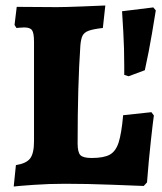

<svg xmlns="http://www.w3.org/2000/svg" viewBox="-20 -670 591 700"><path d="M38 -68Q76 -74 90 -92.5Q104 -111 104 -155V-518Q104 -549 97 -559.5Q90 -570 68 -570Q59 -570 51 -569Q43 -568 40 -568L33 -579L41 -645L187 -644Q216 -644 279.5 -646.5Q343 -649 364 -650L355 -568Q320 -564 303.5 -558Q287 -552 281 -540Q275 -528 273 -504Q263 -360 263 -147Q263 -115 273 -104.5Q283 -94 314 -94Q358 -94 380 -106Q402 -118 412.5 -150.5Q423 -183 429 -250L532 -261L541 -249Q538 -229 530 -156.5Q522 -84 516 -5L504 8Q477 7 387.5 3.5Q298 0 217 0Q158 0 102 4Q46 8 30 10ZM433 -397V-429Q433 -495 429.5 -554Q426 -613 425 -629L539 -643L548 -632Q545 -613 534 -547.5Q523 -482 508 -414L449 -392Z"/></svg>

Font: Alegreya SC ExtraBold
Style: Regular
Weight: 800
Designer: Juan Pablo del Peral
Foundry: Huerta Tipografica
Version: Version 2.007; ttfautohint (v1.6)